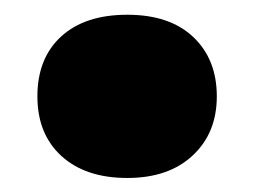

<svg xmlns="http://www.w3.org/2000/svg" viewBox="-20 -238 354 267"><path d="M157 9.5Q99 9.5 65.5 -21Q32 -51.5 32 -104Q32 -157 65 -187.2Q98 -217.5 157 -217.5Q216 -217.5 248.8 -186.5Q281.5 -155.5 281.5 -104Q281.5 -53 248 -21.8Q214.5 9.5 157 9.5Z"/></svg>

Font: Encode Sans SemiExpanded ExtraBold
Style: Regular
Weight: 800
Width: 6
Designer: Multiple Designers
Foundry: Impallari Type
Version: Version 3.002